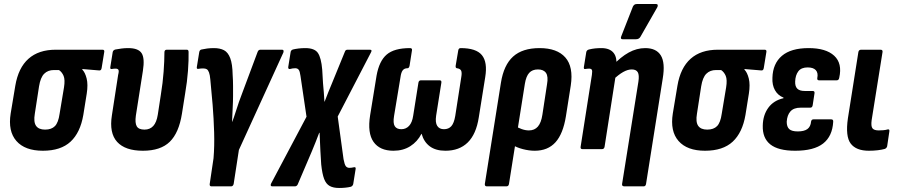

<svg xmlns="http://www.w3.org/2000/svg" viewBox="-20 -741 4465 954"><path d="M193 8Q104 8 61.5 -40.5Q19 -89 33 -177L56 -315Q71 -404 121.5 -449Q172 -494 257 -494H489Q500 -494 498 -483L485 -403Q483 -390 473 -391L389 -398V-395Q403 -381 410.5 -351Q418 -321 411 -276L394 -170Q379 -82 330.5 -37Q282 8 193 8ZM204 -97Q236 -97 253 -114.5Q270 -132 276 -175L298 -307Q304 -345 296 -364Q288 -383 273 -393H248Q218 -393 199.5 -374.5Q181 -356 174 -312L153 -176Q146 -135 159 -116Q172 -97 204 -97Z M690 8Q602 8 562 -36Q522 -80 536 -168L567 -369Q572 -388 568.5 -394Q565 -400 554 -400Q550 -400 545 -399.5Q540 -399 534 -398Q527 -397 528 -407L540 -482Q542 -492 553 -495Q569 -498 584.5 -500Q600 -502 617 -502Q667 -502 683.5 -477Q700 -452 690 -389L655 -166Q650 -130 659.5 -113.5Q669 -97 698 -97Q725 -97 741.5 -115Q758 -133 764 -171L779 -269Q789 -330 793 -385Q797 -440 797 -481Q797 -494 809 -494H908Q917 -494 917 -483Q918 -443 914 -389Q910 -335 900 -277L884 -176Q869 -81 823.5 -36.5Q778 8 690 8Z M1030 185Q1026 185 1023.5 182Q1021 179 1022 173L1041 45Q1046 -15 1044 -83.5Q1042 -152 1036.5 -220Q1031 -288 1025 -346Q1023 -369 1018.5 -381Q1014 -393 1007.5 -397Q1001 -401 989 -401Q984 -401 977.5 -400.5Q971 -400 966 -399Q956 -397 958 -408L970 -482Q972 -493 981 -495Q994 -498 1009.5 -500Q1025 -502 1043 -502Q1073 -502 1093 -491.5Q1113 -481 1124 -452Q1135 -423 1136 -369Q1138 -341 1138 -314Q1138 -287 1138 -264Q1138 -237 1136 -202Q1134 -167 1133 -136H1134Q1142 -156 1150 -182Q1158 -208 1167.5 -235Q1177 -262 1186 -285L1260 -483Q1264 -494 1274 -494H1381Q1387 -494 1388.5 -490.5Q1390 -487 1388 -480L1167 4L1141 173Q1138 185 1128 185Z M1665 193Q1636 193 1618 183Q1600 173 1590.5 148Q1581 123 1576 76L1572 10Q1571 -12 1570 -34.5Q1569 -57 1568 -81H1566Q1557 -57 1548 -34.5Q1539 -12 1529 12L1459 176Q1454 185 1445 185H1333Q1327 185 1325.5 181Q1324 177 1327 171L1503 -161L1473 -364Q1470 -387 1464 -394.5Q1458 -402 1447 -402Q1440 -402 1434 -401Q1428 -400 1420 -398Q1412 -397 1412 -407L1424 -482Q1425 -491 1435 -495Q1447 -498 1463 -500Q1479 -502 1497 -502Q1543 -502 1559.5 -478Q1576 -454 1581 -395L1585 -327Q1587 -304 1589 -281.5Q1591 -259 1592 -236H1593Q1603 -261 1611.5 -283.5Q1620 -306 1629 -326L1694 -485Q1697 -494 1707 -494H1818Q1831 -494 1823 -480L1658 -162L1687 50Q1692 77 1698.5 85Q1705 93 1716 93Q1726 93 1739 90Q1749 88 1747 99L1735 174Q1732 184 1723 187Q1711 190 1696 191.5Q1681 193 1665 193Z M1935 8Q1867 8 1836 -36Q1805 -80 1819 -168L1851 -365Q1864 -438 1901.5 -470Q1939 -502 2017 -502Q2029 -502 2027 -491L2015 -414Q2012 -402 2005 -402Q1989 -402 1981 -391.5Q1973 -381 1970 -358L1938 -165Q1932 -129 1941.5 -114Q1951 -99 1974 -99Q1997 -99 2012.5 -115.5Q2028 -132 2033 -166L2059 -330Q2061 -342 2072 -342H2164Q2175 -342 2173 -330L2147 -166Q2142 -132 2152.5 -115.5Q2163 -99 2186 -99Q2209 -99 2222.5 -114Q2236 -129 2242 -165L2272 -358Q2276 -381 2271 -390.5Q2266 -400 2250 -402Q2243 -403 2244 -414L2257 -491Q2259 -502 2269 -502Q2346 -502 2374.5 -467Q2403 -432 2391 -358L2359 -158Q2346 -74 2304 -33Q2262 8 2193 8Q2145 8 2115.5 -14Q2086 -36 2075 -76H2074Q2054 -37 2018.5 -14.5Q1983 8 1935 8Z M2399 185Q2388 185 2389 173L2469 -330Q2483 -418 2529.5 -460Q2576 -502 2661 -502Q2748 -502 2789 -455.5Q2830 -409 2816 -316L2792 -164Q2778 -76 2740 -34Q2702 8 2637 8Q2609 8 2578 0Q2547 -8 2525 -22L2539 -116Q2554 -106 2572.5 -99.5Q2591 -93 2608 -93Q2636 -93 2652.5 -112Q2669 -131 2675 -171L2698 -322Q2705 -361 2693 -378.5Q2681 -396 2653 -396Q2625 -396 2609.5 -379Q2594 -362 2588 -325L2509 173Q2507 185 2496 185Z M3083 185Q3069 185 3071 173L3152 -335Q3157 -368 3149 -382Q3141 -396 3119 -396Q3099 -396 3076 -383Q3053 -370 3026 -344L3023 -414Q3064 -458 3104 -480Q3144 -502 3186 -502Q3241 -502 3263.5 -465.5Q3286 -429 3273 -351L3190 173Q3188 185 3178 185ZM2874 0Q2863 0 2865 -12L2921 -369Q2924 -389 2920.5 -394.5Q2917 -400 2907 -400Q2903 -400 2898 -399.5Q2893 -399 2887 -398Q2880 -397 2881 -407L2893 -482Q2895 -492 2906 -495Q2922 -499 2937 -500.5Q2952 -502 2968 -502Q3010 -502 3029 -478Q3048 -454 3041 -409L3038 -392L3040 -371L2984 -12Q2982 0 2971 0ZM3073 -546Q3067 -546 3065.5 -550.5Q3064 -555 3067 -561L3125 -709Q3129 -716 3133.5 -718.5Q3138 -721 3145 -721H3239Q3247 -721 3248 -716Q3249 -711 3246 -705L3162 -558Q3155 -546 3140 -546Z M3483 8Q3394 8 3351.5 -40.5Q3309 -89 3323 -177L3346 -315Q3361 -404 3411.5 -449Q3462 -494 3547 -494H3779Q3790 -494 3788 -483L3775 -403Q3773 -390 3763 -391L3679 -398V-395Q3693 -381 3700.5 -351Q3708 -321 3701 -276L3684 -170Q3669 -82 3620.5 -37Q3572 8 3483 8ZM3494 -97Q3526 -97 3543 -114.5Q3560 -132 3566 -175L3588 -307Q3594 -345 3586 -364Q3578 -383 3563 -393H3538Q3508 -393 3489.5 -374.5Q3471 -356 3464 -312L3443 -176Q3436 -135 3449 -116Q3462 -97 3494 -97Z M3931 8Q3847 8 3807.5 -23.5Q3768 -55 3770 -117Q3771 -169 3797.5 -205.5Q3824 -242 3873 -253V-256Q3845 -267 3830.5 -293Q3816 -319 3818 -355Q3820 -425 3865 -463.5Q3910 -502 3998 -502Q4084 -502 4125 -464Q4166 -426 4150 -355Q4148 -342 4138 -342H4049Q4039 -342 4041 -354Q4046 -379 4033.5 -392.5Q4021 -406 3993 -406Q3961 -406 3946.5 -386.5Q3932 -367 3931 -336Q3930 -312 3941.5 -300.5Q3953 -289 3978 -289H4018Q4029 -289 4027 -277L4018 -218Q4016 -206 4006 -206H3958Q3924 -206 3907.5 -187.5Q3891 -169 3889 -136Q3889 -111 3901.5 -99.5Q3914 -88 3944 -88Q3976 -88 3992 -100Q4008 -112 4010 -137Q4012 -148 4022 -148H4110Q4121 -148 4120 -136Q4116 -64 4070 -28Q4024 8 3931 8Z M4297 8Q4234 8 4207 -27.5Q4180 -63 4193 -153L4245 -482Q4247 -494 4259 -494H4355Q4367 -494 4365 -482L4311 -144Q4307 -114 4315 -103.5Q4323 -93 4346 -93Q4357 -93 4369 -94Q4381 -95 4391 -98Q4401 -100 4399 -88L4388 -14Q4385 -4 4376 -1Q4362 3 4341.5 5.5Q4321 8 4297 8Z"/></svg>

Font: Sofia Sans Condensed ExtraBold
Style: Italic
Weight: 800
Italic angle: -9°
Version: Version 4.100